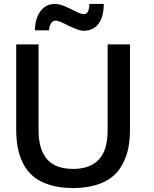

<svg xmlns="http://www.w3.org/2000/svg" viewBox="-20 -934 774 965"><path d="M400.4 -779.3Q375.5 -779.3 325.2 -804.7Q274.4 -830.6 260.3 -830.6Q247.1 -830.6 237.8 -818.6Q228.5 -806.6 226.1 -781.7H155.8Q155.8 -840.3 183.1 -877.4Q210 -914.1 255.4 -914.1Q279.3 -914.1 308.6 -901.4Q322.8 -895 335.9 -888.7Q349.1 -882.3 361.3 -876Q396.5 -857.4 412.4 -865.5Q428.2 -873.5 429.2 -914.1H501.5Q501.5 -848.1 474.6 -813.7Q447.8 -779.3 400.4 -779.3ZM347.2 11.2Q280.8 11.2 230.7 -4.4Q180.7 -20 148.4 -46.4Q132.8 -59.6 119.6 -75.7Q106.4 -91.8 96.7 -111.3Q77.1 -149.9 69.3 -191.7Q61.5 -233.4 61.5 -284.7V-710.9H173.8V-281.2Q173.8 -229 185.3 -191.9Q196.8 -154.8 218.8 -131.1Q240.7 -107.4 273.2 -96.2Q305.7 -85 347.7 -85Q431.2 -85 475.6 -130.9Q521 -176.8 521 -280.8V-710.9H633.3V-285.2Q633.3 -233.4 625.2 -191.2Q617.2 -148.9 596.7 -110.4Q582 -82 560.1 -59.8Q538.1 -37.6 507.6 -22Q477.1 -6.3 437.3 2.2Q397.5 10.7 347.2 11.2Z"/></svg>

Font: Ride Light
Style: Bold
Weight: 600
Version: Version 3.000